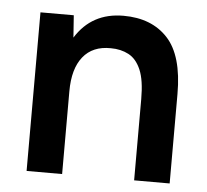

<svg xmlns="http://www.w3.org/2000/svg" viewBox="-43 -557 650 603"><g transform="rotate(5 282.0 -256.0)"><path d="M62 0V-500H167L172 -430Q223 -512 323 -512Q412 -512 462.5 -457.5Q513 -403 513 -282V0H401V-256Q401 -316 387 -348.5Q373 -381 348.5 -394Q324 -407 292 -407Q235 -408 204.5 -370Q174 -332 174 -261V0Z"/></g></svg>

Font: Figtree SemiBold
Style: Regular
Weight: 600
Designer: Erik Kennedy
Foundry: Erik Kennedy
Version: Version 2.001; ttfautohint (v1.8.4.7-5d5b);gftools[0.9.27]